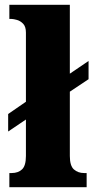

<svg xmlns="http://www.w3.org/2000/svg" viewBox="-20 -780 390 800"><path d="M19 0V-59H29Q55 -59 71.5 -74Q88 -89 88 -130V-282L14 -232V-305L88 -356V-644Q88 -669 76.5 -681Q65 -693 50.5 -697Q36 -701 29 -701H19V-760H271V-473L349 -526V-450L271 -398V-130Q271 -89 288 -74Q305 -59 330 -59H341V0Z"/></svg>

Font: Noto Serif Thai SemiCondensed Black
Style: Regular
Weight: 900
Width: 4
Designer: Monotype Design Team
Foundry: Monotype Imaging Inc.
Version: Version 2.002; ttfautohint (v1.8.4.7-5d5b)